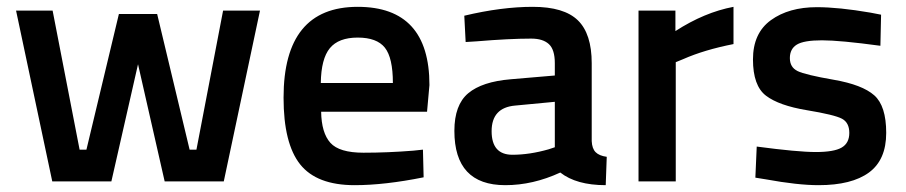

<svg xmlns="http://www.w3.org/2000/svg" viewBox="-20 -531 2653 562"><path d="M27 -500H134L213 -93H233L328 -490H440L535 -93H555L633 -500H741L635 0H462L384 -343L306 0H133Z M1190 -90 1218 -93 1220 -12Q1106 11 1018 11Q907 11 858.5 -50Q810 -111 810 -245Q810 -511 1027 -511Q1237 -511 1237 -282L1230 -204H920Q921 -142 947 -113Q973 -84 1044 -84Q1115 -84 1190 -90ZM1130 -288Q1130 -362 1106.5 -391.5Q1083 -421 1027 -421Q971 -421 945.5 -390Q920 -359 919 -288Z M1712 -346V-118Q1713 -96 1723.5 -85.5Q1734 -75 1756 -72L1753 11Q1667 11 1620 -26Q1540 11 1459 11Q1310 11 1310 -148Q1310 -224 1350.5 -258Q1391 -292 1475 -299L1604 -310V-346Q1604 -386 1586.5 -402Q1569 -418 1535 -418Q1471 -418 1375 -410L1343 -408L1339 -485Q1448 -511 1539.5 -511Q1631 -511 1671.5 -471.5Q1712 -432 1712 -346ZM1488 -222Q1419 -216 1419 -147Q1419 -78 1480 -78Q1530 -78 1586 -94L1604 -100V-233Z M1849 0V-500H1957V-440Q2042 -495 2127 -511V-402Q2041 -385 1980 -358L1958 -349V0Z M2557 -397Q2439 -413 2386 -413Q2333 -413 2312.5 -400.5Q2292 -388 2292 -361Q2292 -334 2314.5 -323Q2337 -312 2420.5 -297.5Q2504 -283 2539 -252Q2574 -221 2574 -142Q2574 -63 2523.5 -26Q2473 11 2376 11Q2315 11 2222 -6L2191 -11L2195 -102Q2315 -86 2368 -86Q2421 -86 2443.5 -99Q2466 -112 2466 -142Q2466 -172 2444.5 -183.5Q2423 -195 2341.5 -208.5Q2260 -222 2222 -251Q2184 -280 2184 -357Q2184 -434 2236.5 -472Q2289 -510 2371 -510Q2435 -510 2528 -494L2559 -488Z"/></svg>

Font: Titillium Web[RUS by Daymarius]
Style: Regular
Weight: 600
Designer: Cyrillization by Daymarius
Foundry: Cyrillization by Daymarius
Version: Version 1.002 September 11, 2018